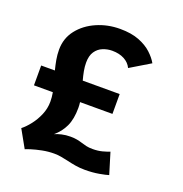

<svg xmlns="http://www.w3.org/2000/svg" viewBox="-130 -821 910 955"><g transform="rotate(20 325.0 -343.5)"><path d="M103.5 19 51.5 -74Q51.5 -74 51.5 -74Q72 -90 93 -116.8Q114 -143.5 128.2 -177Q142.5 -210.5 142.5 -247Q142.5 -269.5 138 -295.5H38V-400.5H110.5Q104 -426 99.2 -452.2Q94.5 -478.5 94.5 -505Q94.5 -565.5 130 -610.8Q165.5 -656 222.8 -681Q280 -706 345.5 -706Q405 -706 446.5 -689.8Q488 -673.5 514.2 -649Q540.5 -624.5 554 -600L448.5 -536.5Q436.5 -562 409.8 -576.2Q383 -590.5 345.5 -590.5Q320.5 -590.5 296.8 -581Q273 -571.5 258 -549.5Q243 -527.5 243 -490.5Q243 -469.5 247.2 -446.8Q251.5 -424 258 -400.5H453.5V-295.5H282Q284 -280 284 -265.5Q284 -206.5 265.8 -167.5Q247.5 -128.5 214.5 -101.5Q229.5 -108 250.5 -113Q271.5 -118 297 -118Q316.5 -118 331 -115.2Q345.5 -112.5 358 -108.5Q372 -104 386 -100.8Q400 -97.5 419.5 -97.5Q448.5 -97.5 470.8 -103.5Q493 -109.5 508.5 -115.5L542.5 -4Q527.5 1 493.5 7Q459.5 13 419.5 13Q392.5 13 368.8 9Q345 5 322.5 -0.5Q303.5 -5 285.2 -8Q267 -11 249 -11Q218 -11 186.5 -4.8Q155 1.5 132 8.8Q109 16 103.5 19Z"/></g></svg>

Font: Trispace SemiBold
Style: Regular
Weight: 600
Designer: Tyler Finck
Foundry: Etcetera Type Company
Version: Version 1.210; ttfautohint (v1.8.3)